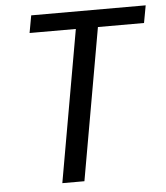

<svg xmlns="http://www.w3.org/2000/svg" viewBox="-51 -743 680 788"><g transform="rotate(-5 289.0 -348.5)"><path d="M93.8 -625.6H284.4L174 0H265L375.4 -625.6H565.3L578.4 -697.2H106.8Z"/></g></svg>

Font: Poppins Devanagari Thin
Style: Italic
Weight: 100
Italic angle: -10°
Designer: Ninad Kale (Devanagari), Jonny Pinhorn (Latin)
Foundry: Indian Type Foundry
Version: 4.005